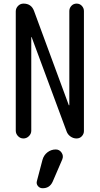

<svg xmlns="http://www.w3.org/2000/svg" viewBox="-20 -750 540 1040"><path d="M210 116.2Q216.8 90.8 236.8 75.2Q256.8 59.6 282.2 59.6Q301.8 59.6 313.5 76.7Q325.2 93.8 317.4 113.3L265.6 233.4Q249 270.5 210 269.5Q195.3 269.5 185.5 257.8Q175.8 246.1 179.7 231.4ZM65.4 -42V-688.5Q65.4 -705.1 77.6 -717.8Q89.8 -730.5 107.4 -730.5Q149.4 -730.5 164.1 -691.4L352.5 -180.7Q352.5 -179.7 354 -179.7Q355.5 -179.7 355.5 -180.7V-690.4Q355.5 -706.1 366.7 -718.3Q377.9 -730.5 395 -730.5Q412.1 -730.5 423.3 -718.3Q434.6 -706.1 434.6 -690.4V-40Q434.6 -24.4 423.3 -12.2Q412.1 0 394.5 0Q377 0 361.8 -10.7Q346.7 -21.5 340.8 -38.1L151.4 -548.8Q151.4 -549.8 150.4 -549.8Q149.4 -549.8 149.4 -548.8V-42Q149.4 -25.4 136.7 -12.7Q124 0 106.9 0Q89.8 0 77.6 -12.7Q65.4 -25.4 65.4 -42Z"/></svg>

Font: Rounded-X Mgen+ 2m regular
Style: Regular
Weight: 400
Designer: [Source Han Sans]
Ryoko NISHIZUKA  (kana & ideographs); Paul D. Hunt (Latin, Greek & Cyrillic); Wenlong ZHANG  (bopomofo
Version: Version 1.059.20150602